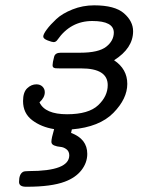

<svg xmlns="http://www.w3.org/2000/svg" viewBox="-20 -484 534 724"><path d="M51.8 202.1Q51.8 172.4 66.9 164.1Q71.8 161.1 88.9 161.1Q240.7 161.1 241.2 102.1Q241.2 86.9 230.7 78.9Q220.2 70.8 207.5 69.8Q194.8 68.8 184.3 64.5Q173.8 60.1 173.8 50.8Q173.8 37.6 184.1 2.9Q135.3 -4.9 101.1 -31Q66.9 -57.1 66.9 -103Q66.9 -136.2 82.5 -151.1Q98.1 -166 117.2 -166Q131.3 -166 140.1 -157.5Q148.9 -148.9 148.9 -136.2Q148.9 -116.2 128.9 -98.1Q149.9 -53.2 232.9 -53.2Q314 -53.2 350.1 -87.2Q386.2 -121.1 386.2 -163.1Q386.2 -226.1 286.1 -226.1H206.1Q193.8 -226.1 189.5 -226.6Q185.1 -227.1 181.6 -229.5Q178.2 -231.9 178.2 -237.8Q178.2 -247.6 184.1 -270Q188 -285.2 209 -285.2H282.2Q352.1 -285.2 380.9 -308.1Q408.7 -330.1 409.2 -360.8Q409.2 -404.8 328.1 -404.8Q246.1 -404.8 196.8 -334Q190.9 -325.2 182.1 -325.2Q176.3 -325.2 159.7 -331.5Q143.1 -337.9 143.1 -346.2Q143.1 -355 156.5 -373Q169.9 -391.1 192.4 -412.1Q214.8 -433.1 253.4 -448.5Q292 -463.9 335 -463.9Q413.1 -463.9 447.5 -433.8Q481.9 -403.8 481.9 -366.2Q481.9 -302.2 410.2 -256.8Q460 -223.6 460 -167.7Q460 -111.8 407.5 -58.3Q355 -4.9 251 3.9L248 17.1Q309.1 40 309.1 96.2Q309.1 129.4 287.1 157.7Q265.1 186 224.1 201.2Q173.3 220.2 81.1 220.2H78.1Q51.8 220.2 51.8 202.1Z"/></svg>

Font: CMU Concrete
Style: Italic
Weight: 500
Italic angle: -14.04°
Version: Version 0.7.0